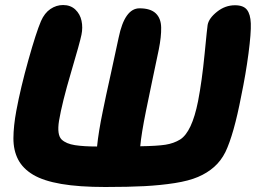

<svg xmlns="http://www.w3.org/2000/svg" viewBox="-20 -706 1018 764"><path d="M398.9 38.1Q294.4 38.1 223.6 25.9Q152.8 13.7 111.8 -10.7Q70.8 -35.2 52 -71.5Q33.2 -107.9 33.4 -156.2Q33.7 -204.6 44.9 -265.1Q62 -356.9 93 -467.3Q124 -577.6 143.1 -622.1Q157.2 -654.3 180.7 -670.2Q204.1 -686 231 -686Q260.7 -686 279.8 -668Q298.8 -649.9 304.4 -623.3Q310.1 -596.7 304.2 -567.9Q298.3 -538.1 262.7 -418Q227.1 -297.9 214.8 -225.1Q206.1 -169.9 225.1 -150.9Q243.2 -133.8 278.3 -128.4Q313.5 -123 366.2 -123Q372.1 -182.1 389.2 -264.2Q398.9 -313.5 422.4 -418.9Q445.8 -524.4 452.1 -556.2Q476.1 -672.9 535.2 -672.9Q578.6 -672.9 599.6 -653.1Q620.6 -633.3 621.3 -596.7Q622.1 -560.1 611.8 -508.8Q603.5 -467.3 585.9 -385.5Q568.4 -303.7 561 -265.1Q542.5 -173.8 538.1 -124Q605 -125 638.2 -130.1Q671.4 -135.3 696.8 -150.9Q743.7 -180.7 768.1 -303.2Q783.7 -383.8 794.2 -491.7Q804.7 -599.6 806.2 -606.9Q811 -633.3 843.5 -659.2Q876 -685.1 915 -685.1Q948.7 -685.1 962.6 -667.2Q976.6 -649.4 978 -612.8Q979.5 -575.2 968.8 -493.2Q958 -411.1 939.9 -324.2Q910.6 -171.4 877 -101.1Q859.4 -65.9 832 -41.7Q804.7 -17.6 768.1 -2Q731.4 13.7 675.5 22.5Q619.6 31.2 555.4 34.7Q491.2 38.1 398.9 38.1Z"/></svg>

Font: Shantell Sans Bouncy
Style: Italic
Weight: 800
Italic angle: -11.31°
Designer: Stephen Nixon, Anya Danilova, Shantell Martin
Foundry: Arrow Type
Version: Version 1.006;[9816181b4]